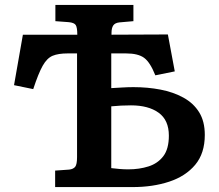

<svg xmlns="http://www.w3.org/2000/svg" viewBox="-20 -760 890 780"><path d="M204 0V-67L261 -71Q278 -73 285.5 -82.5Q293 -92 293 -122V-543H255Q217 -543 194 -533.5Q171 -524 153.5 -493Q136 -462 115 -398L37 -414L73 -619H294Q294 -649 287.5 -658.5Q281 -668 259 -670L205 -674V-740H522V-674L465 -669Q447 -667 440 -656.5Q433 -646 433 -626V-619L662 -620L690 -470L611 -454Q590 -507 565.5 -525Q541 -543 492 -543H432V-402Q451 -403 475.5 -404.5Q500 -406 522 -406Q580 -406 632 -396Q684 -386 725 -363.5Q766 -341 789 -304Q812 -267 812 -212Q812 -137 773 -90.5Q734 -44 667.5 -22Q601 0 519 0ZM432 -77Q449 -75 466 -73.5Q483 -72 501 -72Q546 -72 583.5 -84Q621 -96 643.5 -125.5Q666 -155 666 -209Q666 -272 624.5 -302Q583 -332 512 -332Q492 -332 471.5 -331Q451 -330 432 -328Z"/></svg>

Font: Literata 7pt SemiBold
Style: Regular
Weight: 600
Designer: Latin by Veronika Burian and Jose Scaglione. Greek by Irene Vlachou. Cyrillic by Vera Evstafieva.
Foundry: TypeTogether
Version: Version 3.002